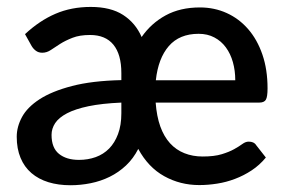

<svg xmlns="http://www.w3.org/2000/svg" viewBox="-20 -540 848 568"><path d="M567.5 -440Q511 -440 479.5 -403.8Q448 -367.5 441 -302.5H676Q676 -331 669 -356Q662 -381 648.2 -399.8Q634.5 -418.5 614.2 -429.2Q594 -440 567.5 -440ZM339 -236.5Q281.5 -234 242 -225.8Q202.5 -217.5 178.2 -204.8Q154 -192 143.2 -175.8Q132.5 -159.5 132.5 -141Q132.5 -102.5 154.5 -84.8Q176.5 -67 213.5 -67Q240 -67 263 -75.2Q286 -83.5 302.8 -100.5Q319.5 -117.5 329.2 -143.5Q339 -169.5 339 -205ZM571.5 -518Q614 -518 650.5 -501.5Q687 -485 714 -454Q741 -423 756.2 -378.8Q771.5 -334.5 771.5 -278.5Q771.5 -253.5 766.5 -245Q761.5 -236.5 747 -236.5H440.5Q443.5 -196 454.2 -166Q465 -136 483 -116.2Q501 -96.5 525.5 -86.8Q550 -77 579.5 -77Q614 -77 636 -83.8Q658 -90.5 672.8 -98.8Q687.5 -107 697 -114Q706.5 -121 715.5 -121Q731.5 -121 737.5 -111L766.5 -74Q748 -51.5 724.5 -36Q701 -20.5 675.2 -10.8Q649.5 -1 622.5 3.2Q595.5 7.5 569.5 7.5Q513 7.5 465.8 -18.8Q418.5 -45 389 -99.5Q374.5 -71 352.8 -50.5Q331 -30 304.5 -17Q278 -4 248.2 2Q218.5 8 188.5 8Q152.5 8 123.2 -1Q94 -10 73 -28Q52 -46 40.8 -73Q29.5 -100 29.5 -135.5Q29.5 -165 45.2 -194Q61 -223 97.2 -246.5Q133.5 -270 192.8 -285.5Q252 -301 339 -303V-324Q339 -379 315.5 -407.8Q292 -436.5 246.5 -436.5Q215.5 -436.5 194.5 -428.2Q173.5 -420 158 -410.2Q142.5 -400.5 130.5 -392.2Q118.5 -384 105 -384Q94 -384 86.2 -389.8Q78.5 -395.5 73.5 -404L54 -439Q97 -479 144 -499.2Q191 -519.5 248.5 -519.5Q307.5 -519.5 344.2 -495.8Q381 -472 399 -430.5Q427 -471 470 -494.5Q513 -518 571.5 -518Z"/></svg>

Font: Lato
Style: Regular
Weight: 600
Designer: Lukasz Dziedzic
Foundry: tyPoland Lukasz Dziedzic
Version: Version 2.006; 2014-01-15; ttfautohint (v1.4.1)